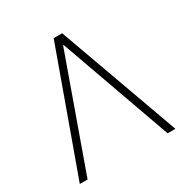

<svg xmlns="http://www.w3.org/2000/svg" viewBox="-166 -865 969 1002"><g transform="rotate(-30 318.0 -363.5)"><path d="M77.1 0H30.2L292.6 -727.3H343.8L606.2 0H559.3L320 -670.1H316.4Z"/></g></svg>

Font: Inter UI Extra Light
Style: Regular
Weight: 200
Designer: Rasmus Andersson
Foundry: rsms
Version: 3.2;8d6f07862